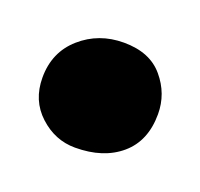

<svg xmlns="http://www.w3.org/2000/svg" viewBox="-47 -472 262 252"><g transform="rotate(20 84.5 -346.0)"><path d="M76.5 -271Q48.5 -271 26.8 -291Q5 -311 5 -343Q5 -378.5 30 -400.5Q55 -422.5 90 -422.5Q126.5 -422.5 145.2 -400.2Q164 -378 164 -349.5Q164 -312 140 -291.5Q116 -271 76.5 -271Z"/></g></svg>

Font: Merriweather 144pt ExtraBold
Style: Regular
Weight: 800
Version: Version 2.100